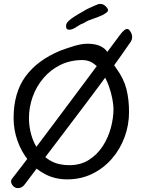

<svg xmlns="http://www.w3.org/2000/svg" viewBox="-20 -923 738 988"><path d="M72 45Q55 45 44 30Q42 27 39.5 22Q37 17 37 11Q37 2 44 -6Q62 -28 94 -70.5Q126 -113 168 -168.5Q210 -224 257.5 -287.5Q305 -351 353.5 -416Q402 -481 448 -542.5Q494 -604 532 -655.5Q570 -707 597 -743Q620 -774 634 -774Q642 -774 649 -764Q660 -748 660 -733Q660 -719 652 -707Q606 -640 549 -561.5Q492 -483 430.5 -401.5Q369 -320 309.5 -241.5Q250 -163 198 -94.5Q146 -26 108 25Q94 45 72 45ZM326 0Q264 0 213.5 -26Q163 -52 126.5 -97Q90 -142 70 -198.5Q50 -255 50 -315Q50 -446 111.5 -530Q173 -614 292 -663Q324 -675 362 -686.5Q400 -698 431 -698Q461 -698 485.5 -690Q510 -682 526 -664Q537 -652 541 -639.5Q545 -627 545 -615Q553 -608 562.5 -594.5Q572 -581 580 -569Q617 -518 630.5 -465Q644 -412 644 -347Q644 -279 621 -217Q598 -155 555.5 -106Q513 -57 454.5 -28.5Q396 0 326 0ZM336 -73Q395 -73 438 -100.5Q481 -128 509 -171.5Q537 -215 550.5 -265.5Q564 -316 564 -362Q564 -383 558 -415Q552 -447 539.5 -481.5Q527 -516 508 -546Q489 -576 463 -595Q437 -614 405 -614Q342 -614 291 -589Q240 -564 203.5 -521Q167 -478 148 -424.5Q129 -371 129 -315Q129 -272 141 -229Q153 -186 178 -151Q203 -116 242.5 -94.5Q282 -73 336 -73ZM336 -770Q328 -770 323.5 -775Q319 -780 320 -793Q322 -805 334 -816Q346 -827 361 -836.5Q376 -846 386 -852Q394 -857 401 -860.5Q408 -864 414 -868Q419 -872 435 -879.5Q451 -887 467 -894Q483 -901 487 -902Q490 -903 493 -903Q497 -903 502 -902Q514 -901 525.5 -889Q537 -877 536 -869Q535 -865 530 -860Q528 -859 526.5 -857.5Q525 -856 522 -854L509 -846Q505 -844 486.5 -836.5Q468 -829 445 -821Q435 -818 427 -813.5Q419 -809 412 -805Q404 -801 397.5 -798.5Q391 -796 389 -794Q382 -789 365.5 -779.5Q349 -770 336 -770Z"/></svg>

Font: Fuzzy Bubbles
Style: Regular
Weight: 400
Designer: Robert E. Leuschke
Foundry: Robert E. Leuschke
Version: Version 1.010; ttfautohint (v1.8.3)